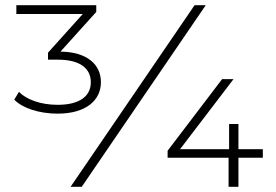

<svg xmlns="http://www.w3.org/2000/svg" viewBox="-20 -720 1065 740"><path d="M369 -403C369 -334 312 -282 202 -282C130 -282 65 -304 35 -336C35 -336 53 -366 53 -366C81 -337 136 -316 202 -316C288 -316 330 -350 330 -403C330 -456 289 -490 203 -490C203 -490 165 -490 165 -490C165 -490 165 -517 165 -517C165 -517 299 -666 299 -666C299 -666 43 -666 43 -666C43 -666 43 -700 43 -700C43 -700 351 -700 351 -700C351 -700 351 -674 351 -674C351 -674 213 -521 213 -521C315 -520 369 -472 369 -403ZM252 0C252 0 730 -700 730 -700C730 -700 773 -700 773 -700C773 -700 295 0 295 0C295 0 252 0 252 0ZM899 -145C899 -145 993 -145 993 -145C993 -145 993 -112 993 -112C993 -112 899 -112 899 -112C899 -112 899 0 899 0C899 0 861 0 861 0C861 0 861 -112 861 -112C861 -112 626 -112 626 -112C626 -112 626 -139 626 -139C626 -139 836 -415 836 -415C836 -415 880 -415 880 -415C880 -415 674 -145 674 -145C674 -145 863 -145 863 -145C863 -145 863 -242 863 -242C863 -242 899 -242 899 -242C899 -242 899 -145 899 -145Z"/></svg>

Font: TamingNoise
Style: Regular
Weight: 500
Designer: Julieta Ulanovsky
Foundry: Julieta Ulanovsky
Version: ""